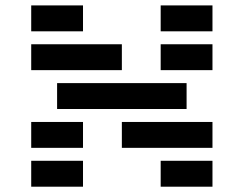

<svg xmlns="http://www.w3.org/2000/svg" viewBox="-20 -704 919 724"><path d="M97.7 -585.9V-683.6H293V-585.9ZM585.9 -585.9V-683.6H781.2V-585.9ZM439.5 -537.1V-439.5H97.7V-537.1ZM585.9 -439.5V-537.1H781.2V-439.5ZM195.3 -293V-390.6H683.6V-293ZM97.7 -146.5V-244.1H293V-146.5ZM439.5 -146.5V-244.1H781.2V-146.5ZM97.7 0V-97.7H293V0ZM585.9 0V-97.7H781.2V0Z"/></svg>

Font: Trigram
Style: Regular
Weight: 400
Designer: GGBotNet
Foundry: GGBotNet
Version: 1.05